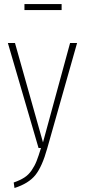

<svg xmlns="http://www.w3.org/2000/svg" viewBox="-20 -733 422 951"><path d="M285.2 -683.1H101.1V-712.9H285.2ZM361.8 -520 213.9 2Q189 91.8 155.5 133.8Q122.1 175.8 51.8 198.2L47.9 170.9Q80.1 159.7 100.8 146.2Q121.6 132.8 136.7 110.6Q151.9 88.4 161.1 64.9Q170.4 41.5 183.1 0H170.9L19 -520H54.2L192.9 -27.8L327.1 -520Z"/></svg>

Font: Fira Sans Compressed UltraLight
Style: Regular
Weight: 200
Width: 1
Designer: Carrois Corporate & Edenspiekermann AG
Foundry: Carrois Corporate GbR & Edenspiekermann AG
Version: Version 4.203;PS 004.203;hotconv 1.0.88;makeotf.lib2.5.64775